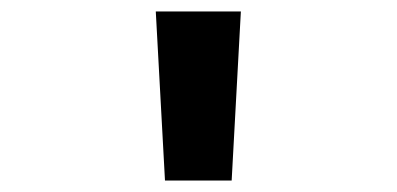

<svg xmlns="http://www.w3.org/2000/svg" viewBox="-20 -777 690 334"><path d="M267 -463 251 -757H399L383 -463Z"/></svg>

Font: Azeret Mono SemiBold
Style: Regular
Weight: 600
Designer: Martin Vácha
Foundry: Displaay
Version: Version 1.002